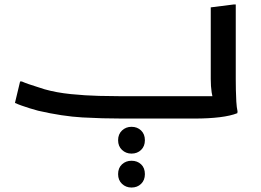

<svg xmlns="http://www.w3.org/2000/svg" viewBox="-20 -531 1168 860"><path d="M70 -166H78Q89 -161 109 -154Q129 -147 149 -141Q169 -135 180 -131Q233 -116 297.5 -109.5Q362 -103 423.5 -101.5Q485 -100 528 -100H978L938 -78Q932 -91 928 -117.5Q924 -144 924 -177V-498L1027 -511H1036V-175Q1036 -155 1036.5 -128.5Q1037 -102 1038.5 -76Q1040 -50 1044 -32L1043 -24Q1013 -12 964 -6Q915 0 852 0H528Q438 0 349 -5Q260 -10 151 -35Q132 -40 113 -46Q94 -52 77 -58Q60 -64 47 -70ZM569 157Q544 157 526.5 140.5Q509 124 509 97Q509 70 526.5 53.5Q544 37 569 37Q595 37 612 53.5Q629 70 629 97Q629 124 612 140.5Q595 157 569 157ZM569 309Q544 309 526.5 292.5Q509 276 509 249Q509 221 526.5 205Q544 189 569 189Q595 189 612 205Q629 221 629 249Q629 276 612 292.5Q595 309 569 309Z"/></svg>

Font: Kufam Medium
Style: Italic
Weight: 500
Italic angle: -11°
Designer: Artur Schmal
Foundry: Original Type
Version: Version 1.301; ttfautohint (v1.8.3)